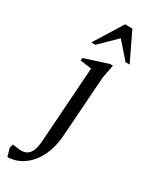

<svg xmlns="http://www.w3.org/2000/svg" viewBox="-297 -729 792 1006"><g transform="rotate(30 99.0 -226.0)"><path d="M173.5 -379.5 148 -14Q144.5 32.5 132.5 70.7Q120.5 108.8 101.5 138.3Q82.5 167.8 58 188.2Q33.5 208.5 6 219Q-21.5 229.4 -50.5 229.4L-64 183.1L-58.9 158.5Q-37.5 161.4 -26.6 162.9Q-15.7 164.5 -6.4 164.5Q17.1 164.5 32.2 153.8Q47.2 143.2 55.5 120.5Q63.9 97.8 66.1 62.9L97.5 -391L28.5 -400.5L31 -416.5L171.5 -461.5H189ZM30 -510.1 136 -681H179.9L262 -510.1H237.4L152.9 -606.4L54.6 -510.1Z"/></g></svg>

Font: Ancizar Serif Light
Style: Italic
Weight: 300
Italic angle: -4°
Designer: Cesar Puertas, Viviana Monsalve, Julian Moncada, Julian Prieto, Jose Castro, Felipe Aragon, Mariel Hernandez, Sara Alarc
Version: Version 8.100